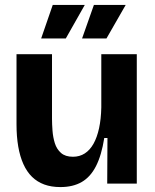

<svg xmlns="http://www.w3.org/2000/svg" viewBox="-20 -745 628 779"><path d="M225 14Q188 14 159.5 3.5Q131 -7 110 -27.5Q89 -48 75 -79Q61 -110 54 -150.5Q47 -191 47 -241V-525H191V-264Q191 -242 193 -215Q195 -188 202.5 -164Q210 -140 227.5 -124.5Q245 -109 276 -109Q303 -109 324 -122.5Q345 -136 359.5 -162Q374 -188 382 -225Q390 -262 391 -309V-525H535V-228V0H415L416 -185H403Q392 -115 369.5 -71Q347 -27 311.5 -6.5Q276 14 225 14ZM247 -589H147L194 -725H324ZM412 -589H313L361 -725H490Z"/></svg>

Font: Bricolage Grotesque 28pt
Style: Bold
Weight: 700
Designer: Mathieu Triay
Foundry: Atelier Triay
Version: Version 1.000;gftools[0.9.30]